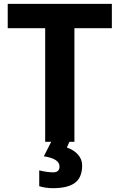

<svg xmlns="http://www.w3.org/2000/svg" viewBox="-20 -734 619 994"><path d="M288.1 127.9Q288.1 87.4 207 75.2L245.1 0H213.9V-587.9H20V-713.9H559.1V-587.9H365.2V0H339.4L326.2 29.8Q362.3 42 383.8 66.4Q405.3 90.8 405.3 122.1Q405.3 184.6 368.2 212.4Q331.1 240.2 254.4 240.2Q216.3 240.2 183.1 230V147.9Q222.7 158.2 255.4 158.2Q288.1 158.2 288.1 127.9Z"/></svg>

Font: OpenSans-Bold
Style: Bold
Weight: 700
Foundry: Ascender Corporation
Version: Version 1.10